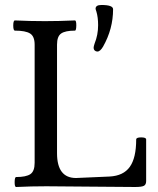

<svg xmlns="http://www.w3.org/2000/svg" viewBox="-20 -748 635 771"><path d="M371.1 -541Q364.7 -541 360.4 -545.2Q356 -549.3 356 -557.1Q356 -561.5 359.9 -573.2Q374 -607.9 374 -647Q374 -678.2 367.2 -701.2Q363.8 -710.4 363.8 -712.9Q363.8 -728 387.2 -728Q434.1 -728 434.1 -710.9Q434.1 -631.8 394 -561Q382.3 -541 371.1 -541ZM44.9 2.9Q38.6 2.9 38.8 -17.1Q39.1 -37.1 44.9 -37.1Q84.5 -37.1 101.8 -48.6Q119.1 -60.1 119.1 -94.2V-568.8Q119.1 -602.1 100.8 -613.5Q82.5 -625 40 -625Q33.2 -625 33.2 -645.5Q33.2 -666 40 -666Q100.1 -663.1 160.2 -663.1Q219.2 -663.1 280.8 -666Q286.6 -666 286.4 -645.5Q286.1 -625 280.8 -625Q242.2 -625 225.6 -613.5Q209 -602.1 209 -568.8V-132.8Q209 -33.2 285.2 -33.2L419.9 -39.1Q475.6 -42 501.2 -77.9Q526.9 -113.8 526.9 -188Q526.9 -196.3 546.9 -196.3Q566.9 -196.3 566.9 -188V-21Q566.9 -6.8 558.1 -2Q549.3 2.9 522.9 2.9Q463.4 2.9 344.5 1.5Q225.6 0 166 0Q105 0 44.9 2.9Z"/></svg>

Font: Junicode SmCond Medium
Style: Regular
Weight: 500
Width: 4
Designer: Peter S. Baker
Version: Version 2.206